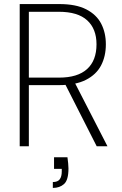

<svg xmlns="http://www.w3.org/2000/svg" viewBox="-20 -720 601 945"><path d="M77 0V-700H272Q354 -700 404.5 -674Q455 -648 478 -603.5Q501 -559 501 -502Q501 -443 477.5 -398Q454 -353 403 -327Q352 -301 270 -301H122V0ZM456 0 294 -319H345L509 0ZM122 -338H271Q362 -338 408.5 -380Q455 -422 455 -502Q455 -578 409 -620Q363 -662 270 -662H122ZM240 205V176Q264 176 274 162.5Q284 149 284 124V111H246V54H312Q314 69 315.5 83.5Q317 98 317 109Q317 166 295.5 185.5Q274 205 240 205Z"/></svg>

Font: DM Sans 16pt ExtraLight
Style: Regular
Weight: 250
Version: Version 4.004;gftools[0.9.30]